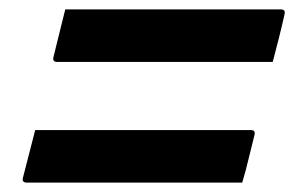

<svg xmlns="http://www.w3.org/2000/svg" viewBox="-20 -505 640 409"><path d="M119 -485H578Q589 -485 586 -474Q580 -447 574 -423.5Q568 -400 561 -373H102Q91 -373 94 -384Q101 -411 106.5 -434.5Q112 -458 119 -485ZM55 -228H514Q525 -228 522 -217Q515 -190 509.5 -166.5Q504 -143 496 -116H37Q26 -116 29 -127Q36 -154 42 -177.5Q48 -201 55 -228Z"/></svg>

Font: Recursive Mn Lnr St SmB
Style: Italic
Weight: 600
Italic angle: -15°
Monospace: yes
Version: Version 1.079;hotconv 1.0.112;makeotfexe 2.5.65598; ttfautoh